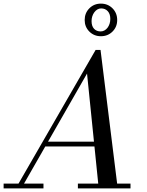

<svg xmlns="http://www.w3.org/2000/svg" viewBox="-65 -1040 810 1060"><path d="M22 0 463 -764.5H490L585 0H480L415.5 -634L52.5 0ZM-45 0V-26.5H175V0ZM365 0V-26.5H655.5V0ZM179.5 -231.5V-258H514.5V-231.5ZM492 -840Q454 -840 428.2 -865.8Q402.5 -891.5 402.5 -929.5Q402.5 -968 428.2 -994Q454 -1020 492 -1020Q530.5 -1020 556.2 -994Q582 -968 582 -929.5Q582 -891.5 556.2 -865.8Q530.5 -840 492 -840ZM490.5 -866.5Q502 -866.5 511.8 -872Q521.5 -877.5 528.8 -887Q536 -896.5 540 -909Q544 -921.5 544 -935.5Q544 -963 530 -978.2Q516 -993.5 493.5 -993.5Q482 -993.5 472.5 -987.8Q463 -982 455.8 -972.2Q448.5 -962.5 444.5 -950Q440.5 -937.5 440.5 -923.5Q440.5 -896 454.2 -881.2Q468 -866.5 490.5 -866.5Z"/></svg>

Font: Bodoni Moda 9pt
Style: Italic
Weight: 400
Italic angle: -13°
Designer: Owen Earl
Foundry: indestructible type
Version: Version 2.005